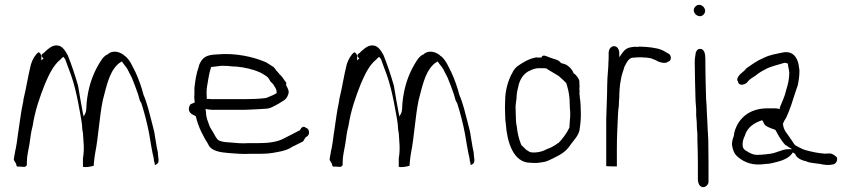

<svg xmlns="http://www.w3.org/2000/svg" viewBox="-20 -696 3529 794"><path d="M47 -18C47 -14 48 -9 52 -7H65C70 -6 76 -6 82 -6C89 -8 91 -13 91 -14V-24C91 -52 98 -76 102 -101L108 -143C110 -155 112 -163 115 -175C125 -240 145 -296 166 -349C181 -384 200 -426 229 -449C232 -453 237 -457 242 -461C245 -458 247 -454 250 -451V-450C258 -427 264 -413 274 -385C286 -351 296 -309 303 -273C308 -243 315 -214 319 -181C320 -170 320 -156 323 -147V-146C325 -108 330 -82 323 -41V-6H325C332 -3 359 -7 368 -11V-18C368 -22 369 -26 369 -29C370 -41 372 -53 374 -65C387 -130 391 -213 405 -281C419 -333 430 -393 464 -427C471 -435 477 -437 484 -442C492 -429 501 -421 509 -407V-406C510 -404 510 -403 512 -401V-400L525 -375C533 -355 544 -328 551 -306C555 -294 557 -278 564 -271C577 -231 589 -185 597 -142C603 -108 608 -72 616 -40V-39C616 -24 626 -13 616 -13C620 -13 624 -14 628 -17C642 -26 633 -42 633 -65C629 -82 627 -94 624 -113L620 -137V-138C618 -154 613 -168 609 -186C598 -228 589 -269 573 -305V-306C565 -337 553 -370 541 -396C527 -423 519 -445 499 -463H498C478 -483 445 -491 424 -470H422C405 -460 398 -446 387 -428C361 -383 344 -332 338 -268C337 -251 338 -237 332 -226L326 -214L323 -227C316 -261 310 -301 303 -341C291 -384 275 -431 260 -468C250 -486 237 -508 216 -508H215C209 -509 205 -507 197 -505C183 -498 172 -488 160 -476H159C151 -471 148 -463 160 -455L151 -446V-462C151 -470 146 -478 139 -480C126 -470 115 -452 108 -430C96 -383 89 -333 77 -285C77 -281 76 -275 75 -271C67 -235 63 -198 57 -160C57 -156 56 -153 55 -147C52 -122 48 -92 42 -67C42 -64 41 -61 41 -61V-60C39 -50 38 -44 37 -35ZM560 -396H561ZM648 -17H649Z M761 -246C761 -229 774 -223 789 -216L790 -214C801 -168 820 -133 842 -98V-97C854 -72 889 -66 926 -63C954 -61 985 -58 1015 -60H1054C1082 -60 1102 -62 1126 -67C1154 -72 1172 -77 1192 -91H1193L1233 -111C1238 -117 1240 -124 1245 -129C1251 -131 1258 -139 1258 -146C1258 -160 1253 -165 1244 -168V-169H1243C1233 -176 1226 -168 1221 -159V-157H1219C1199 -147 1178 -135 1157 -125C1127 -108 1088 -104 1045 -104H1006C978 -102 954 -105 930 -107C914 -108 895 -109 882 -117C875 -124 868 -136 863 -146C857 -158 850 -164 845 -179C840 -194 832 -209 832 -231L830 -246C835 -245 839 -243 846 -243H847C852 -242 855 -242 858 -242H992C1020 -243 1047 -244 1074 -246C1097 -246 1111 -256 1130 -266C1147 -277 1164 -283 1170 -301C1179 -319 1170 -330 1163 -344V-346C1164 -348 1164 -349 1164 -353C1161 -359 1158 -362 1157 -363C1151 -372 1146 -380 1137 -388C1133 -393 1127 -400 1121 -406V-407C1118 -411 1115 -415 1111 -419C1102 -424 1090 -433 1081 -438C1029 -461 954 -478 878 -471C860 -470 844 -469 830 -461C817 -454 806 -438 802 -421V-420C792 -393 788 -367 784 -332V-305C783 -298 783 -292 784 -285V-284C784 -282 785 -280 785 -276V-272L768 -265C765 -261 761 -253 761 -246ZM835 -287V-292C834 -305 834 -318 835 -330V-331C840 -360 844 -391 853 -419H855C868 -421 881 -422 896 -424H897C913 -424 929 -423 946 -421H954C991 -418 1029 -409 1056 -396H1057C1068 -389 1087 -381 1094 -367L1095 -366V-365C1097 -360 1101 -356 1102 -355H1103C1106 -352 1108 -349 1111 -346V-345L1112 -344C1115 -337 1124 -330 1124 -314V-311C1115 -305 1104 -300 1093 -296C1089 -294 1081 -290 1074 -290C1048 -287 1019 -286 992 -286H853C852 -286 850 -286 845 -287ZM1157 -124V-125Z M1353 -18C1353 -14 1354 -9 1358 -7H1371C1376 -6 1382 -6 1388 -6C1395 -8 1397 -13 1397 -14V-24C1397 -52 1404 -76 1408 -101L1414 -143C1416 -155 1418 -163 1421 -175C1431 -240 1451 -296 1472 -349C1487 -384 1506 -426 1535 -449C1538 -453 1543 -457 1548 -461C1551 -458 1553 -454 1556 -451V-450C1564 -427 1570 -413 1580 -385C1592 -351 1602 -309 1609 -273C1614 -243 1621 -214 1625 -181C1626 -170 1626 -156 1629 -147V-146C1631 -108 1636 -82 1629 -41V-6H1631C1638 -3 1665 -7 1674 -11V-18C1674 -22 1675 -26 1675 -29C1676 -41 1678 -53 1680 -65C1693 -130 1697 -213 1711 -281C1725 -333 1736 -393 1770 -427C1777 -435 1783 -437 1790 -442C1798 -429 1807 -421 1815 -407V-406C1816 -404 1816 -403 1818 -401V-400L1831 -375C1839 -355 1850 -328 1857 -306C1861 -294 1863 -278 1870 -271C1883 -231 1895 -185 1903 -142C1909 -108 1914 -72 1922 -40V-39C1922 -24 1932 -13 1922 -13C1926 -13 1930 -14 1934 -17C1948 -26 1939 -42 1939 -65C1935 -82 1933 -94 1930 -113L1926 -137V-138C1924 -154 1919 -168 1915 -186C1904 -228 1895 -269 1879 -305V-306C1871 -337 1859 -370 1847 -396C1833 -423 1825 -445 1805 -463H1804C1784 -483 1751 -491 1730 -470H1728C1711 -460 1704 -446 1693 -428C1667 -383 1650 -332 1644 -268C1643 -251 1644 -237 1638 -226L1632 -214L1629 -227C1622 -261 1616 -301 1609 -341C1597 -384 1581 -431 1566 -468C1556 -486 1543 -508 1522 -508H1521C1515 -509 1511 -507 1503 -505C1489 -498 1478 -488 1466 -476H1465C1457 -471 1454 -463 1466 -455L1457 -446V-462C1457 -470 1452 -478 1445 -480C1432 -470 1421 -452 1414 -430C1402 -383 1395 -333 1383 -285C1383 -281 1382 -275 1381 -271C1373 -235 1369 -198 1363 -160C1363 -156 1362 -153 1361 -147C1358 -122 1354 -92 1348 -67C1348 -64 1347 -61 1347 -61V-60C1345 -50 1344 -44 1343 -35ZM1866 -396H1867ZM1954 -17H1955Z M2069 -223C2069 -206 2070 -193 2072 -182V-181C2077 -111 2102 -23 2173 -23H2174C2191 -21 2206 -22 2221 -25H2222C2241 -27 2251 -34 2267 -41C2299 -57 2320 -68 2339 -97C2354 -118 2371 -133 2377 -159V-163C2379 -173 2380 -184 2381 -195C2381 -201 2382 -208 2382 -213V-231C2382 -241 2381 -251 2381 -261C2380 -272 2380 -282 2378 -290V-291C2378 -298 2377 -303 2376 -309V-310L2377 -315C2377 -317 2376 -324 2376 -328V-329C2377 -335 2377 -342 2376 -351V-353C2378 -368 2365 -382 2356 -391H2353C2347 -410 2327 -430 2308 -433H2306C2304 -435 2300 -435 2298 -437V-438C2289 -448 2281 -449 2266 -454C2246 -459 2225 -476 2219 -458H2202L2199 -459C2169 -454 2144 -439 2121 -423C2113 -417 2106 -409 2100 -398V-397C2083 -369 2069 -324 2069 -280C2068 -262 2068 -244 2069 -223ZM2112 -256C2113 -266 2114 -276 2116 -289C2116 -304 2119 -322 2123 -336C2128 -366 2146 -395 2174 -405C2181 -409 2194 -414 2209 -414H2224C2228 -414 2233 -414 2239 -413H2240C2245 -408 2254 -404 2260 -400L2280 -388C2283 -386 2285 -385 2288 -383H2289C2295 -377 2302 -372 2308 -366L2322 -352L2326 -338C2332 -318 2336 -293 2336 -269V-267C2336 -255 2337 -244 2338 -233V-215C2338 -210 2337 -206 2337 -203C2336 -193 2336 -185 2335 -174V-169C2325 -147 2306 -121 2289 -104H2287C2284 -102 2280 -99 2276 -96L2260 -87C2254 -84 2249 -82 2243 -80C2228 -71 2202 -63 2177 -66C2169 -67 2164 -72 2159 -75H2158C2151 -82 2143 -89 2136 -96V-97L2135 -98C2126 -121 2120 -144 2117 -174C2114 -187 2113 -204 2113 -219C2113 -233 2112 -246 2112 -256ZM2259 -400H2260ZM2267 -40V-41ZM2326 -338V-339ZM2381 -261Z M2487 -9C2490 -9 2498 -8 2507 -8H2531V-83C2531 -125 2533 -167 2535 -208C2536 -225 2536 -240 2539 -256C2539 -267 2540 -280 2541 -294C2541 -316 2543 -344 2547 -363C2550 -387 2558 -403 2563 -422V-423H2564C2569 -433 2578 -453 2593 -457H2594C2597 -457 2601 -458 2606 -458C2609 -458 2614 -459 2620 -459H2635C2641 -458 2645 -458 2651 -458C2655 -458 2658 -457 2659 -457H2660C2663 -456 2667 -456 2672 -455H2673C2677 -452 2683 -451 2690 -448L2699 -443C2708 -439 2718 -436 2727 -436C2736 -436 2739 -438 2742 -441H2744C2758 -445 2757 -468 2745 -474L2734 -480C2712 -495 2686 -499 2651 -502C2646 -502 2642 -502 2634 -503C2627 -503 2618 -503 2612 -502H2611C2609 -502 2609 -502 2607 -503C2603 -502 2596 -502 2592 -501C2570 -498 2561 -488 2550 -472L2541 -459V-475C2541 -492 2533 -505 2519 -505C2506 -505 2497 -492 2497 -476V-461C2497 -454 2497 -448 2496 -438V-431C2496 -424 2495 -418 2495 -413C2494 -400 2493 -387 2492 -373C2492 -364 2491 -354 2491 -344C2491 -299 2488 -250 2487 -203ZM2547 -358Z M2849 -654C2849 -641 2861 -629 2875 -629C2886 -629 2896 -640 2896 -651C2896 -664 2884 -676 2871 -676C2860 -676 2849 -665 2849 -654ZM2853 -440C2853 -391 2855 -342 2856 -293C2856 -281 2857 -269 2858 -258L2859 -243V-217C2861 -201 2862 -183 2862 -165C2863 -158 2863 -149 2864 -143V-119C2865 -87 2866 -54 2866 -22V44C2866 63 2874 78 2888 78C2899 78 2910 67 2910 56V-22C2910 -54 2909 -87 2909 -119L2908 -136C2908 -141 2908 -148 2907 -152V-153C2907 -165 2905 -182 2905 -196C2904 -208 2904 -221 2903 -233C2903 -241 2902 -248 2902 -260C2901 -268 2901 -278 2900 -287C2899 -333 2897 -380 2897 -426V-452C2897 -475 2892 -494 2875 -494C2869 -494 2863 -490 2861 -486V-484C2860 -483 2860 -484 2858 -482C2856 -470 2853 -454 2853 -440ZM2909 -121Z M3007 -97C3010 -78 3015 -63 3026 -52C3047 -31 3082 -13 3124 -16C3131 -16 3138 -17 3145 -18H3146C3163 -18 3180 -23 3195 -27C3223 -34 3247 -46 3259 -66L3264 -62V-61H3268C3272 -43 3296 -32 3315 -29H3316V-28C3328 -22 3353 -21 3372 -18C3387 -14 3409 -12 3423 -16H3424C3432 -16 3442 -26 3442 -38C3442 -41 3442 -43 3440 -46C3432 -54 3419 -64 3404 -61H3396C3394 -60 3390 -60 3386 -61L3368 -63L3350 -66C3339 -68 3323 -72 3312 -75H3311C3295 -80 3281 -89 3269 -95C3263 -101 3259 -108 3254 -116C3252 -118 3248 -123 3247 -126C3237 -142 3221 -155 3218 -182V-185C3221 -193 3225 -200 3231 -209C3247 -243 3258 -279 3270 -317L3279 -343C3283 -363 3286 -380 3286 -403C3286 -412 3283 -420 3282 -432C3275 -461 3258 -484 3223 -480C3190 -473 3165 -470 3139 -457C3110 -445 3092 -431 3066 -413C3058 -401 3047 -396 3037 -385V-384C3031 -378 3025 -366 3032 -359V-358C3036 -337 3065 -347 3071 -357C3081 -369 3088 -373 3104 -383C3115 -392 3128 -401 3143 -408C3166 -422 3196 -427 3223 -436H3228C3230 -436 3235 -434 3238 -433L3240 -419L3243 -404L3244 -396C3244 -368 3238 -345 3231 -323C3226 -299 3214 -274 3205 -252V-245C3200 -246 3193 -248 3188 -248H3154C3080 -248 3033 -208 3017 -149C3016 -146 3016 -141 3015 -136V-135C3010 -121 3007 -113 3007 -97ZM3051 -96V-101C3051 -111 3055 -125 3060 -134C3070 -170 3099 -188 3132 -199C3135 -194 3138 -189 3140 -184C3145 -174 3163 -167 3184 -160L3185 -159H3186C3186 -159 3188 -157 3190 -153C3200 -133 3213 -112 3227 -97C3231 -95 3237 -91 3241 -88L3256 -79H3238C3213 -79 3187 -60 3154 -59L3150 -58L3135 -57L3128 -56H3119C3116 -55 3111 -55 3106 -56C3102 -56 3096 -57 3092 -59C3091 -59 3087 -60 3085 -62C3081 -63 3074 -67 3068 -71C3061 -74 3051 -82 3051 -96ZM3134 -57H3135ZM3223 -480Z"/></svg>

Font: Scribbler
Style: Lt
Weight: 300
Designer: Mew Too
Foundry: Cannot Into Space Fonts
Version: Version 1.001